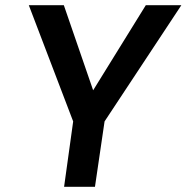

<svg xmlns="http://www.w3.org/2000/svg" viewBox="-20 -720 719 740"><path d="M227 0 262 -252 91 -700H226L339 -372L542 -700H679L383 -252L346 0Z"/></svg>

Font: Host Grotesk SemiBold
Style: Italic
Weight: 600
Italic angle: -8°
Designer: Doğukan Karapınar based on Poppins by Indian Type Foundry, Jonny Pinhorn
Foundry: Element Type
Version: Version 1.001; ttfautohint (v1.8.4.7-5d5b)